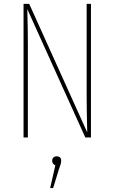

<svg xmlns="http://www.w3.org/2000/svg" viewBox="-20 -701 584 979"><path d="M443.8 -681.2V0H415L119.1 -654.8Q122.1 -552.2 122.1 -477.1V0H100.1V-681.2H128.9L424.8 -25.9Q421.9 -148.9 421.9 -205.1V-681.2ZM269 96.2Q292 96.2 292 119.1Q292 123.5 291 128.4Q290 133.3 289.1 136.7Q288.1 140.1 284.9 149.2Q281.7 158.2 279.8 164.1L251 257.8H235.8L262.2 142.1Q246.1 134.8 246.1 119.1Q246.1 108.9 252 102.5Q257.8 96.2 269 96.2Z"/></svg>

Font: Fira Sans Compressed Thin
Style: Regular
Weight: 100
Width: 1
Designer: Carrois Corporate & Edenspiekermann AG
Foundry: Carrois Corporate GbR & Edenspiekermann AG
Version: Version 4.203;PS 004.203;hotconv 1.0.88;makeotf.lib2.5.64775